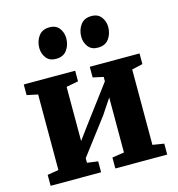

<svg xmlns="http://www.w3.org/2000/svg" viewBox="-117 -909 937 1010"><g transform="rotate(-15 351.5 -403.5)"><path d="M34 0V-59.5L95 -69.5V-481L35.5 -493.5V-551.5H315.5V-493.5L250 -481V-186L304.5 -260L452 -457V-481L395 -493.5V-551.5H666V-493.5L607 -480V-69.5L669 -59.5V0H386.5V-59.5L452 -69.5V-369L397.5 -287L250 -92.5V-67.5L309 -59.5V0ZM234.5 -637.5Q199.5 -637.5 181.8 -661.2Q164 -685 164 -715Q164 -752.5 184 -779.8Q204 -807 243 -807H244Q279 -807 296.8 -783.2Q314.5 -759.5 314.5 -729Q314.5 -692 294.8 -664.8Q275 -637.5 235.5 -637.5ZM463 -637.5Q428 -637.5 410.2 -661.2Q392.5 -685 392.5 -715Q392.5 -752.5 412.5 -779.8Q432.5 -807 471.5 -807H472.5Q507.5 -807 525.2 -783.2Q543 -759.5 543 -729Q543 -692 523.2 -664.8Q503.5 -637.5 464 -637.5Z"/></g></svg>

Font: Merriweather 28pt ExtraBold
Style: Regular
Weight: 800
Version: Version 2.100